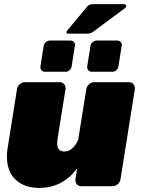

<svg xmlns="http://www.w3.org/2000/svg" viewBox="-20 -895 686 923"><path d="M307.5 -733.3Q299.2 -733.3 299.2 -739.2Q300 -740 300 -740.8Q300 -745 304.2 -749.2L398.3 -862.5Q407.5 -875 425.8 -875H571.7Q586.7 -875 586.7 -867.5V-865.8Q585.8 -860 581.7 -856.7L429.2 -743.3Q415 -733.3 403.3 -733.3ZM399.2 -575 415 -675Q416.7 -685 425.4 -692.5Q434.2 -700 444.2 -700H544.2Q553.3 -700 559.6 -693.8Q565.8 -687.5 565.8 -678.3Q565.8 -677.5 565 -675L549.2 -575Q547.5 -565 539.2 -557.5Q530.8 -550 520.8 -550H420.8Q411.7 -550 405.4 -556.2Q399.2 -562.5 399.2 -571.7ZM174.2 -575 190 -675Q191.7 -685 200.4 -692.5Q209.2 -700 219.2 -700H319.2Q328.3 -700 334.6 -693.8Q340.8 -687.5 340.8 -678.3Q340.8 -677.5 340 -675L324.2 -575Q322.5 -565 314.2 -557.5Q305.8 -550 295.8 -550H195.8Q186.7 -550 180.4 -556.2Q174.2 -562.5 174.2 -571.7ZM628.3 -471.7V-466.7L559.2 -33.3Q557.5 -20 546.2 -10Q535 0 520.8 0H370.8Q358.3 0 350.4 -8.3Q342.5 -16.7 342.5 -28.3V-33.3L350.8 -85Q280 8.3 169.2 8.3Q96.7 8.3 55 -31.3Q13.3 -70.8 13.3 -142.5Q13.3 -164.2 16.7 -183.3L61.7 -466.7Q63.3 -480 74.6 -490Q85.8 -500 100 -500H266.7Q279.2 -500 287.1 -491.7Q295 -483.3 295 -471.7V-466.7L257.5 -233.3Q255 -216.7 255 -205.8Q255 -166.7 289.2 -166.7Q330 -166.7 355.8 -222.5L395 -466.7Q396.7 -480 407.9 -490Q419.2 -500 433.3 -500H600Q612.5 -500 620.4 -491.7Q628.3 -483.3 628.3 -471.7Z"/></svg>

Font: BoonTook Mon
Style: Italic
Weight: 400
Italic angle: -9°
Designer: Sungsit Sawaiwan
Foundry: FontUni
Version: Version 3.0